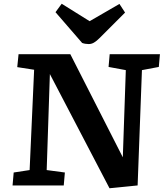

<svg xmlns="http://www.w3.org/2000/svg" viewBox="-20 -989 880 1024"><path d="M635 -150 651 -615 559 -632 565 -700H833L827 -632L737 -615L714 0L564 15L246 -594L229 -82L326 -69L320 0H47L53 -69L138 -82L162 -617L72 -631L79 -700H355ZM276 -924 309 -969 458 -876 617 -968 647 -922 510 -785Q495 -770 481.5 -762Q468 -754 453 -754Q444 -754 435 -755.5Q426 -757 418 -760Z"/></svg>

Font: Literata 7pt
Style: Bold Italic
Weight: 700
Italic angle: -2°
Designer: Latin by Veronika Burian and Jose Scaglione. Greek by Irene Vlachou. Cyrillic by Vera Evstafieva
Foundry: TypeTogether
Version: Version 3.002